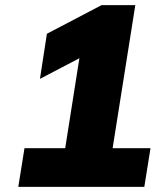

<svg xmlns="http://www.w3.org/2000/svg" viewBox="-20 -725 640 745"><path d="M51 0 75 -150H233L288 -499L135 -419L162 -594L374 -705H505L417 -150H564L540 0Z"/></svg>

Font: Mulish Black
Style: Italic
Weight: 900
Italic angle: -9°
Designer: Vernon Adams
Foundry: Vernon Adams
Version: Version 3.603; ttfautohint (v1.8.3)